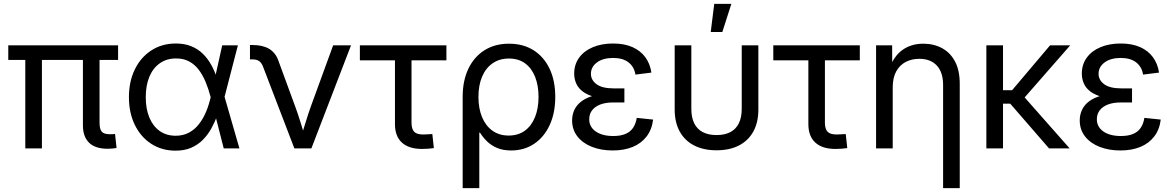

<svg xmlns="http://www.w3.org/2000/svg" viewBox="-20 -762 6023 986"><path d="M533.7 2Q469.2 2 437.5 -29.1Q405.8 -60.1 405.8 -118.2V-505.9H491.2V-132.8Q491.2 -99.6 502.2 -86.2Q513.2 -72.8 543 -72.8Q552.7 -72.8 558.6 -73Q564.5 -73.2 570.8 -74.2L578.6 -2Q569.3 -0.5 558.1 0.7Q546.9 2 533.7 2ZM109.9 0V-505.9H195.3V0ZM22.5 -454.1V-529.3H586.4V-454.1Z M881.8 11.7Q811 11.7 756.8 -23.4Q702.6 -58.6 672.4 -120.6Q642.1 -182.6 642.1 -262.7Q642.1 -343.8 672.6 -406Q703.1 -468.3 757.6 -503.4Q812 -538.6 883.3 -538.6Q928.2 -538.6 962.6 -524.4Q997.1 -510.3 1022.2 -485.4Q1047.4 -460.4 1065.2 -428.2Q1083 -396 1094.2 -359.4H1124.5L1132.8 -266.1L1209.5 0H1128.9L1061 -266.1Q1050.8 -305.2 1036.1 -340.6Q1021.5 -376 1001 -403.3Q980.5 -430.7 951.7 -446.3Q922.9 -461.9 884.3 -461.9Q836.4 -461.9 801.3 -437.5Q766.1 -413.1 747.3 -368.4Q728.5 -323.7 728.5 -262.7Q728.5 -202.6 747.1 -158.2Q765.6 -113.8 800 -89.4Q834.5 -64.9 882.3 -64.9Q920.9 -64.9 950.7 -81.1Q980.5 -97.2 1002.2 -125.2Q1023.9 -153.3 1038.6 -188.7Q1053.2 -224.1 1062 -263.2L1121.1 -529.3H1201.7L1132.8 -263.2L1124.5 -170.4H1096.2Q1083.5 -135.3 1065.4 -102.5Q1047.4 -69.8 1021.7 -43.9Q996.1 -18.1 961.7 -3.2Q927.2 11.7 881.8 11.7Z M1491.7 0 1331.1 -418.9Q1322.8 -440.4 1310.3 -448.7Q1297.9 -457 1275.4 -457H1263.7V-530.8H1277.8Q1328.6 -530.8 1361.6 -511.5Q1394.5 -492.2 1409.2 -451.7L1494.1 -220.2Q1510.3 -176.8 1523.2 -134.3Q1536.1 -91.8 1549.3 -50.3H1523.4Q1537.1 -91.8 1549.8 -134.5Q1562.5 -177.2 1578.1 -220.2L1690.9 -529.3H1782.7L1579.1 0Z M2147.9 2.9Q2079.6 2.9 2043.9 -29.8Q2008.3 -62.5 2008.3 -124.5V-452.1H1828.1V-529.3H2272.5V-452.1H2093.3V-132.3Q2093.3 -99.6 2106.9 -85.4Q2120.6 -71.3 2153.3 -71.3Q2164.1 -71.3 2176.3 -72.3Q2188.5 -73.2 2200.2 -73.7L2208 -1.5Q2194.8 0.5 2179.4 1.7Q2164.1 2.9 2147.9 2.9Z M2356 204.1V-264.6Q2356 -348.1 2385.5 -409.4Q2415 -470.7 2468.5 -504.2Q2522 -537.6 2593.8 -537.6Q2666.5 -537.6 2719.7 -504.2Q2772.9 -470.7 2802.2 -409.4Q2831.5 -348.1 2831.5 -264.2Q2831.5 -182.1 2803 -120.1Q2774.4 -58.1 2723.4 -23.7Q2672.4 10.7 2605 10.7Q2562.5 10.7 2531.7 -2.7Q2501 -16.1 2480 -37.1Q2459 -58.1 2444.8 -81.1H2441.4V204.1ZM2591.8 -65.9Q2641.1 -65.9 2675.3 -90.8Q2709.5 -115.7 2727.5 -160.6Q2745.6 -205.6 2745.6 -264.6Q2745.6 -322.8 2728 -367.2Q2710.4 -411.6 2676.8 -436.5Q2643.1 -461.4 2593.8 -461.4Q2544.9 -461.4 2509.8 -437Q2474.6 -412.6 2455.8 -368.4Q2437 -324.2 2437 -264.6Q2437 -205.1 2455.6 -160.4Q2474.1 -115.7 2509 -90.8Q2543.9 -65.9 2591.8 -65.9Z M3126.5 10.7Q3067.4 10.7 3020 -7.8Q2972.7 -26.4 2945.3 -61.3Q2918 -96.2 2918 -143.6Q2918 -173.3 2929.9 -198.5Q2941.9 -223.6 2966.8 -242.2Q2991.7 -260.7 3030.3 -271.2Q3068.8 -281.7 3123 -281.7H3186.5V-235.8H3127.4Q3090.8 -235.8 3063.5 -225.6Q3036.1 -215.3 3021 -196Q3005.9 -176.8 3005.9 -149.4Q3005.9 -110.4 3039.3 -86.9Q3072.8 -63.5 3129.4 -63.5Q3167 -63.5 3192.1 -74.2Q3217.3 -85 3231.2 -105.7Q3245.1 -126.5 3250 -156.7L3334 -147.9Q3327.6 -96.2 3300.3 -60.8Q3272.9 -25.4 3228.8 -7.3Q3184.6 10.7 3126.5 10.7ZM3127 -253.9Q3073.7 -253.9 3035.9 -263.7Q2998 -273.4 2974.4 -290.8Q2950.7 -308.1 2939.7 -332Q2928.7 -356 2928.7 -383.8Q2928.7 -430.7 2953.9 -465.6Q2979 -500.5 3024.2 -519.5Q3069.3 -538.6 3128.4 -538.6Q3186 -538.6 3227.5 -520.3Q3269 -502 3293.7 -468.5Q3318.4 -435.1 3325.2 -389.2L3243.2 -378.9Q3237.3 -418 3208.3 -441.2Q3179.2 -464.4 3128.4 -464.4Q3076.7 -464.4 3045.7 -441.4Q3014.6 -418.5 3014.6 -382.8Q3014.6 -351.1 3043.5 -329.6Q3072.3 -308.1 3131.8 -308.1H3186.5V-253.9Z M3659.7 9.8Q3592.8 9.8 3544.4 -15.1Q3496.1 -40 3470.5 -86.9Q3444.8 -133.8 3444.8 -199.2V-529.3H3530.3V-203.1Q3530.3 -159.2 3544.9 -129.2Q3559.6 -99.1 3588.6 -83.7Q3617.7 -68.4 3659.7 -68.4Q3702.1 -68.4 3731 -83.7Q3759.8 -99.1 3774.4 -129.2Q3789.1 -159.2 3789.1 -203.1V-529.3H3874.5V-199.2Q3874.5 -133.8 3848.9 -86.9Q3823.2 -40 3775.1 -15.1Q3727.1 9.8 3659.7 9.8ZM3629.9 -597.7 3647.9 -742.2H3735.8L3689.5 -597.7Z M4271 2.9Q4202.6 2.9 4167 -29.8Q4131.3 -62.5 4131.3 -124.5V-452.1H3951.2V-529.3H4395.5V-452.1H4216.3V-132.3Q4216.3 -99.6 4230 -85.4Q4243.7 -71.3 4276.4 -71.3Q4287.1 -71.3 4299.3 -72.3Q4311.5 -73.2 4323.2 -73.7L4331.1 -1.5Q4317.9 0.5 4302.5 1.7Q4287.1 2.9 4271 2.9Z M4564.5 -313V0H4479V-529.3H4561.5L4562 -400.9H4543.5Q4568.8 -473.1 4614.3 -505.4Q4659.7 -537.6 4721.2 -537.6Q4774.9 -537.6 4817.4 -514.9Q4859.9 -492.2 4884.3 -446.5Q4908.7 -400.9 4908.7 -332V204.1H4823.2V-325.7Q4823.2 -390.6 4791 -425.3Q4758.8 -460 4700.7 -460Q4662.6 -460 4631.6 -444.1Q4600.6 -428.2 4582.5 -395.5Q4564.5 -362.8 4564.5 -313Z M5130.9 -529.3V0H5045.4V-529.3ZM5476.1 -529.3 5213.9 -229.5H5097.7V-298.8H5177.7L5372.6 -529.3ZM5367.2 0 5166 -231.9 5210 -297.9 5473.1 0Z M5733.4 10.7Q5674.3 10.7 5627 -7.8Q5579.6 -26.4 5552.2 -61.3Q5524.9 -96.2 5524.9 -143.6Q5524.9 -173.3 5536.9 -198.5Q5548.8 -223.6 5573.7 -242.2Q5598.6 -260.7 5637.2 -271.2Q5675.8 -281.7 5730 -281.7H5793.5V-235.8H5734.4Q5697.8 -235.8 5670.4 -225.6Q5643.1 -215.3 5627.9 -196Q5612.8 -176.8 5612.8 -149.4Q5612.8 -110.4 5646.2 -86.9Q5679.7 -63.5 5736.3 -63.5Q5773.9 -63.5 5799.1 -74.2Q5824.2 -85 5838.1 -105.7Q5852.1 -126.5 5856.9 -156.7L5940.9 -147.9Q5934.6 -96.2 5907.2 -60.8Q5879.9 -25.4 5835.7 -7.3Q5791.5 10.7 5733.4 10.7ZM5733.9 -253.9Q5680.7 -253.9 5642.8 -263.7Q5605 -273.4 5581.3 -290.8Q5557.6 -308.1 5546.6 -332Q5535.6 -356 5535.6 -383.8Q5535.6 -430.7 5560.8 -465.6Q5585.9 -500.5 5631.1 -519.5Q5676.3 -538.6 5735.4 -538.6Q5793 -538.6 5834.5 -520.3Q5876 -502 5900.6 -468.5Q5925.3 -435.1 5932.1 -389.2L5850.1 -378.9Q5844.2 -418 5815.2 -441.2Q5786.1 -464.4 5735.4 -464.4Q5683.6 -464.4 5652.6 -441.4Q5621.6 -418.5 5621.6 -382.8Q5621.6 -351.1 5650.4 -329.6Q5679.2 -308.1 5738.8 -308.1H5793.5V-253.9Z"/></svg>

Font: Inter 24pt
Style: Regular
Weight: 400
Designer: Rasmus Andersson
Foundry: rsms
Version: Version 4.001;git-66647c0bb